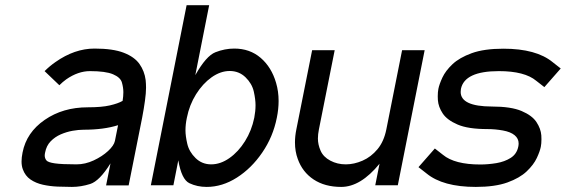

<svg xmlns="http://www.w3.org/2000/svg" viewBox="-20 -718 2193 744"><path d="M276.4 -81.1Q310.1 -81.1 343 -96.4Q376 -111.8 398.7 -132.8Q421.4 -153.8 425.3 -171.9L437.5 -232.9Q382.3 -215.3 303.2 -215.3Q284.7 -215.3 261.2 -211.2Q237.8 -207 215.3 -197.3Q192.9 -187.5 176.3 -170.4Q159.7 -153.3 154.8 -127Q153.3 -120.6 153.3 -115.2Q153.3 -105.5 159.2 -97.2Q165 -88.9 192.4 -85Q219.7 -81.1 276.4 -81.1ZM478.5 0.5H391.1L408.2 -85Q365.7 -16.6 329.6 -5.1Q293.5 6.3 258.8 6.3Q232.9 6.3 203.4 5.1Q173.8 3.9 146.2 -2.2Q118.7 -8.3 98.1 -22.5Q77.6 -36.6 68.4 -62Q63.5 -75.2 63.5 -92.3Q63.5 -107.9 67.4 -127Q82.5 -204.6 153.1 -253.4Q223.6 -302.2 320.3 -302.2Q374 -302.2 405.8 -309.6Q437.5 -316.9 455.1 -327.1Q458 -345.2 458 -360.8Q458 -378.4 452.4 -398.2Q446.8 -418 418 -430.2Q389.2 -442.4 328.6 -442.4Q282.7 -442.4 236.8 -410.6Q222.7 -400.4 210 -387.7L152.8 -442.4Q172.4 -461.9 194.8 -477.5Q269 -529.8 346.2 -529.8Q417.5 -529.8 459.2 -513.7Q501 -497.6 520.5 -470Q540 -442.4 544.4 -407.7Q545.9 -393.1 545.9 -377.9Q545.9 -357.4 541.7 -327.4Q537.6 -297.4 530.8 -261.7Z M798.3 -81.1Q834.5 -81.1 869.1 -105.5Q903.8 -129.9 929.4 -170.9Q955.1 -211.9 965.3 -261.7Q970.2 -287.1 970.2 -310.5Q970.2 -333 963.4 -363.5Q956.5 -394 931.4 -418.5Q906.2 -442.9 870.1 -442.9Q834.5 -442.9 800 -418.5Q765.6 -394 739.7 -352.8Q713.9 -311.5 704.1 -261.7Q698.7 -236.3 698.7 -212.9Q698.7 -190.9 705.8 -160.4Q712.9 -129.9 737.8 -105.5Q762.7 -81.1 798.3 -81.1ZM887.7 -529.8Q948.2 -529.8 990.2 -493.7Q1032.2 -457.5 1049.8 -397Q1059.6 -363.8 1059.6 -326.7Q1059.6 -295.4 1052.7 -261.7Q1038.1 -188 996.3 -127Q954.6 -65.9 897.9 -29.8Q841.3 6.3 780.8 6.3Q744.1 6.3 713.9 -8.1Q683.6 -22.5 670.9 -96.7L651.9 0H564.5L703.1 -697.8H790.5L736.8 -426.8Q778.8 -501.5 814.9 -515.6Q851.1 -529.8 887.7 -529.8Z M1538.1 -523.4H1625.5L1521.5 0H1434.1L1450.7 -83.5Q1377.4 6.3 1302.2 6.3Q1238.8 6.3 1195.3 -22.5Q1151.9 -51.3 1133.8 -102.1Q1123 -131.3 1123 -166Q1123 -190.4 1128.4 -216.8L1189.5 -523.4H1276.9L1215.8 -216.8Q1211.9 -197.3 1211.9 -181.2Q1211.9 -157.7 1222.4 -133.8Q1232.9 -109.9 1260 -95.5Q1287.1 -81.1 1319.8 -81.1Q1352.1 -81.1 1385 -95.5Q1418 -109.9 1442.9 -139.9Q1467.8 -169.9 1477.1 -216.8Z M1885.7 -305.2Q1960.4 -305.2 2001.2 -287.8Q2042 -270.5 2058.8 -244.9Q2075.7 -219.2 2077.6 -193.4Q2078.1 -185.5 2078.1 -178.2Q2078.1 -161.6 2075.7 -149.4Q2072.3 -131.8 2060.1 -105.7Q2047.9 -79.6 2021 -54Q1994.1 -28.3 1946.3 -11Q1898.4 6.3 1823.7 6.3Q1696.3 6.3 1632.8 -45.9L1601.6 -70.3L1665 -142.6L1696.3 -118.2Q1741.7 -80.6 1841.3 -80.6Q1871.6 -80.6 1903.6 -85.9Q1935.5 -91.3 1959 -106.2Q1982.4 -121.1 1988.3 -149.4Q1989.7 -156.2 1989.7 -162.1Q1989.7 -181.2 1974.1 -194.1Q1958.5 -207 1928.7 -212.4Q1898.9 -217.8 1868.7 -217.8Q1793.9 -217.8 1753.2 -235.4Q1712.4 -252.9 1695.6 -278.3Q1678.7 -303.7 1676.8 -330.1Q1676.3 -337.9 1676.3 -344.7Q1676.3 -361.3 1678.7 -373.5Q1682.1 -391.1 1694.3 -417.5Q1706.5 -443.8 1733.4 -469.2Q1760.3 -494.6 1808.1 -512Q1856 -529.3 1930.7 -529.3Q2058.1 -529.3 2121.6 -477.1L2152.8 -452.6L2089.4 -380.4L2058.1 -404.8Q2013.2 -442.4 1913.1 -442.4Q1780.3 -442.4 1766.1 -373.5Q1765.1 -367.2 1765.1 -361.8Q1765.1 -305.7 1885.7 -305.2Z"/></svg>

Font: Qaz
Style: Italic
Weight: 400
Italic angle: -11.25°
Designer: GGBotNet
Foundry: f0n7
Version: 0.70